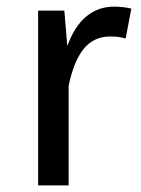

<svg xmlns="http://www.w3.org/2000/svg" viewBox="-20 -559 426 579"><path d="M324 -539C260 -539 211 -499 183 -420L174 -527H95V0H187V-301C209 -402 247 -449 313 -449C332 -449 343 -447 359 -443L376 -533C360 -537 341 -539 324 -539Z"/></svg>

Font: Fira Math
Style: Regular
Weight: 400
Designer: Xiangdong Zeng
Foundry: Xiangdong Zeng
Version: Version 0.3.4